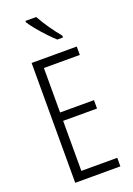

<svg xmlns="http://www.w3.org/2000/svg" viewBox="-176 -1011 744 1075"><g transform="rotate(-20 196.0 -473.5)"><path d="M345 0H76V-714H345V-664H131V-399H333V-349H131V-51H345ZM188 -947Q209 -909 236.5 -869.5Q264 -830 290 -799V-788H256Q236 -806 211 -832.5Q186 -859 162.5 -887Q139 -915 124 -939V-947Z"/></g></svg>

Font: Noto Sans Myanmar ExtraCondensed Light
Style: Regular
Weight: 300
Width: 2
Designer: Monotype Design Team
Foundry: Monotype Imaging Inc.
Version: Version 2.107; ttfautohint (v1.8.4.7-5d5b)